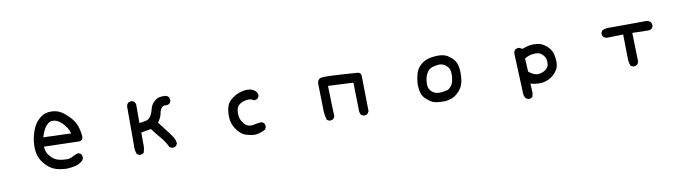

<svg xmlns="http://www.w3.org/2000/svg" viewBox="-33 -1210 7066 1979"><g transform="rotate(-10 3500.0 -221.0)"><path d="M279.3 -258.8Q279.3 -336.9 307.6 -417Q330.1 -484.4 372.1 -525.4Q414.1 -566.4 450.2 -577.1Q478.5 -585 509.8 -585Q565.4 -585 610.4 -559.6Q647.5 -538.1 695.8 -488.8Q744.1 -439.5 762.7 -381.8Q781.2 -325.2 783.2 -272.5Q783.2 -253.9 772 -242.7Q760.7 -231.4 737.3 -231.4Q737.3 -231.4 375 -241.2Q378.9 -205.1 388.7 -179.7Q398.4 -155.3 429.7 -124Q460.9 -92.8 502 -82.5Q543 -72.3 582 -72.3Q621.1 -72.3 647.5 -87.9Q676.8 -104.5 712.9 -114.3L738.3 -101.6Q751 -84 751 -62.5Q751 -59.6 751 -53.7L739.3 -31.2Q703.1 1 658.2 11.7Q615.2 21.5 569.3 23.4Q510.7 21.5 457 5.9Q402.3 -10.7 355.5 -60.5Q308.6 -109.4 292 -164.1Q279.3 -208 279.3 -258.8ZM510.7 -488.3Q495.1 -488.3 485.4 -484.4Q463.9 -476.6 442.4 -453.1Q413.1 -421.9 385.7 -336.9L675.8 -327.1Q667 -362.3 649.4 -388.7Q629.9 -418 606.4 -441.4Q558.6 -488.3 510.7 -488.3Z M1291 -74.2Q1291 -87.9 1292 -101.6V-500Q1293.9 -518.6 1306.6 -533.2Q1321.3 -545.9 1342.8 -545.9Q1345.7 -545.9 1351.6 -545.9L1375 -533.2L1387.7 -508.8V-309.6Q1428.7 -316.4 1457 -321.3Q1477.5 -325.2 1493.2 -340.8L1504.9 -354.5Q1525.4 -383.8 1536.1 -427.7Q1546.9 -472.7 1575.7 -501Q1604.5 -529.3 1633.8 -536.1Q1655.3 -540 1678.7 -540Q1689.5 -540 1695.3 -540Q1713.9 -538.1 1728.5 -525.4Q1741.2 -508.8 1741.2 -487.3Q1741.2 -484.4 1741.2 -478.5L1729.5 -456.1Q1713.9 -442.4 1692.4 -442.4Q1688.5 -442.4 1684.6 -442.9Q1680.7 -443.4 1675.8 -443.4Q1657.2 -443.4 1643.6 -426.8Q1625 -407.2 1619.1 -369.1Q1612.3 -329.1 1577.1 -280.3Q1695.3 -128.9 1711.4 -101.1Q1727.5 -73.2 1731.4 -37.1L1719.7 -13.7Q1710 -4.9 1700.7 -2.4Q1691.4 0 1685.5 0Q1679.7 0 1673.8 0L1649.4 -12.7Q1620.1 -74.2 1576.2 -125Q1532.2 -175.8 1493.2 -228.5Q1460.9 -223.6 1437 -219.2Q1413.1 -214.8 1389.6 -210.9V-98.6Q1390.6 -88.9 1390.6 -79.1Q1390.6 -38.1 1377 0Q1366.2 8.8 1356.9 11.2Q1347.7 13.7 1341.8 13.7Q1335.9 13.7 1330.1 13.7L1305.7 1Q1291 -34.2 1291 -74.2Z M2307.6 -226.6Q2307.6 -289.1 2325.2 -332Q2338.9 -366.2 2375.5 -395Q2412.1 -423.8 2456.1 -439.5Q2500 -455.1 2536.1 -455.1Q2593.8 -455.1 2623 -425.8Q2645.5 -403.3 2645.5 -379.9Q2645.5 -374 2644.5 -372.1L2633.8 -350.6Q2618.2 -336.9 2596.7 -336.9Q2593.8 -336.9 2586.9 -336.9L2585 -338.9Q2565.4 -353.5 2537.1 -353.5Q2529.3 -353.5 2520.5 -352.5Q2461.9 -344.7 2431.6 -314.5Q2418 -300.8 2411.6 -281.7Q2405.3 -262.7 2405.3 -232.4Q2405.3 -223.6 2406.2 -208Q2407.2 -192.4 2414.1 -173.3Q2420.9 -154.3 2431.6 -138.2Q2442.4 -122.1 2452.1 -112.3Q2468.8 -95.7 2486.3 -90.3Q2503.9 -85 2519 -85Q2534.2 -85 2548.8 -88.9Q2581.1 -96.7 2626 -100.6L2649.4 -88.9Q2663.1 -73.2 2663.1 -50.8Q2663.1 -47.9 2663.1 -42L2651.4 -18.6Q2587.9 15.6 2528.3 15.6H2527.3Q2489.3 11.7 2445.3 -2Q2400.4 -16.6 2363.3 -64.5Q2326.2 -112.3 2315.4 -156.2Q2307.6 -189.5 2307.6 -226.6Z M3272.5 -391.6Q3272.5 -403.3 3277.3 -414.1Q3287.1 -438.5 3310.5 -444.3Q3323.2 -448.2 3367.7 -448.2Q3412.1 -448.2 3539.1 -440.4Q3666 -432.6 3692.4 -429.7Q3708 -428.7 3717.8 -418.5Q3727.5 -408.2 3728.5 -387.7L3734.4 -20.5L3721.7 2Q3711.9 10.7 3702.6 13.2Q3693.4 15.6 3687.5 15.6Q3681.6 15.6 3675.8 15.6L3652.3 3.9Q3637.7 -19.5 3637.7 -46.9V-74.2Q3637.7 -132.8 3631.8 -336.9L3368.2 -349.6Q3372.1 -179.7 3374 -131.8L3377.9 -31.2L3366.2 -7.8Q3356.4 1 3347.2 3.4Q3337.9 5.9 3332 5.9Q3326.2 5.9 3320.3 5.9L3295.9 -6.8Q3278.3 -60.5 3278.3 -117.7Q3278.3 -174.8 3272.5 -391.6Z M4536.1 15.6Q4465.8 15.6 4435.5 9.8Q4407.2 4.9 4385.7 -8.8Q4355.5 -27.3 4327.1 -55.7Q4286.1 -96.7 4282.2 -178.7Q4281.2 -186.5 4281.2 -198.7Q4281.2 -210.9 4283.2 -231.4Q4288.1 -276.4 4300.8 -320.3Q4314.5 -366.2 4355.5 -402.8Q4396.5 -439.5 4453.1 -451.2Q4496.1 -460 4534.2 -460Q4594.7 -460 4630.9 -440.4Q4659.2 -424.8 4684.6 -399.4Q4710.9 -374 4721.7 -342.8Q4737.3 -299.8 4737.3 -242.2Q4737.3 -160.2 4716.8 -112.3Q4702.1 -78.1 4668 -44.9Q4632.8 -10.7 4601.1 -0.5Q4569.3 9.8 4537.1 15.6ZM4639.6 -193.4Q4644.5 -219.7 4644.5 -238.8Q4644.5 -257.8 4642.6 -274.4Q4637.7 -308.6 4614.3 -332Q4579.1 -367.2 4536.1 -367.2Q4528.3 -367.2 4519.5 -366.2Q4489.3 -362.3 4460 -353.5Q4419.9 -341.8 4395.5 -291Q4376 -249 4376 -194.3Q4376 -187.5 4376 -180.7Q4377.9 -143.6 4399.4 -119.1Q4422.9 -94.7 4448.2 -86.9Q4466.8 -81.1 4488.3 -81.1Q4498 -81.1 4508.8 -82Q4543 -85.9 4579.1 -94.7Q4599.6 -107.4 4616.2 -129.4Q4632.8 -151.4 4639.6 -193.4Z M5689.5 -74.2Q5622.1 2.9 5518.6 2.9Q5472.7 2.9 5427.7 -10.7Q5427.7 -2 5427.7 12.7Q5427.7 27.3 5429.7 44.9Q5431.6 62.5 5431.6 71.8Q5431.6 81.1 5430.7 93.3Q5429.7 105.5 5424.8 125Q5415 134.8 5404.8 138.7Q5394.5 142.6 5381.8 142.6H5379.9L5355.5 131.8Q5335.9 107.4 5335 76.2L5317.4 -344.7V-345.7Q5318.4 -364.3 5329.1 -378.9Q5345.7 -394.5 5371.1 -394.5H5373L5397.5 -383.8L5403.3 -377Q5436.5 -387.7 5465.8 -395.5Q5495.1 -403.3 5527.3 -403.3Q5563.5 -403.3 5595.2 -395Q5627 -386.7 5667 -351.6Q5708 -315.4 5720.7 -263.7Q5730.5 -222.7 5730.5 -183.6Q5730.5 -174.8 5729.5 -167Q5727.5 -118.2 5689.5 -74.2ZM5530.3 -307.6Q5471.7 -307.6 5418 -276.4L5424.8 -136.7Q5476.6 -92.8 5518.6 -92.8Q5521.5 -92.8 5523.4 -92.8Q5569.3 -96.7 5604.5 -122.1Q5632.8 -148.4 5635.7 -171.9Q5637.7 -182.6 5637.7 -195.8Q5637.7 -209 5634.8 -225.6Q5628.9 -253.9 5603.5 -279.3Q5583 -299.8 5558.6 -304.7Q5544.9 -307.6 5530.3 -307.6Z M6456.1 -342.8 6285.2 -338.9Q6266.6 -340.8 6252 -353.5Q6238.3 -368.2 6238.3 -389.6Q6238.3 -392.6 6238.3 -398.4L6252 -422.9Q6286.1 -437.5 6323.2 -437.5Q6332 -437.5 6340.8 -436.5L6713.9 -438.5Q6735.4 -437.5 6755.9 -421.9Q6769.5 -405.3 6769.5 -383.8Q6769.5 -380.9 6769.5 -375L6756.8 -352.5Q6741.2 -338.9 6719.7 -338.9L6551.8 -342.8L6559.6 -39.1L6547.9 -15.6Q6530.3 0 6508.8 0Q6501 0 6499 -1L6475.6 -12.7Q6466.8 -34.2 6463.4 -54.2Q6460 -74.2 6460 -105.5Q6460 -136.7 6456.1 -342.8Z"/></g></svg>

Font: JasonHandwriting2
Style: SemiBold
Weight: 600
Version: Version 1.04.7